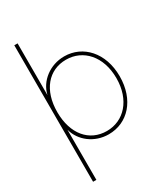

<svg xmlns="http://www.w3.org/2000/svg" viewBox="-224 -829 993 1135"><g transform="rotate(-30 273.0 -262.0)"><path d="M287.1 7.8C416.5 7.8 513.7 -96.2 513.7 -257.8C513.7 -418 415 -523.4 287.1 -523.4C189 -523.4 107.4 -458.5 88.4 -376H87.9V-727.5H65.4V204.1H87.9V-136.7H88.4C109.9 -55.2 189 7.8 287.1 7.8ZM287.1 -14.6C168 -14.6 87.9 -108.4 87.9 -257.8C87.9 -407.2 168 -501 287.1 -501C402.8 -501 491.2 -407.2 491.2 -257.8C491.2 -108.4 402.8 -14.6 287.1 -14.6Z"/></g></svg>

Font: Raveo Display Display Thin
Style: Regular
Weight: 100
Designer: Jakub Foglar, Rasmus Andersson (Inter)
Foundry: Jakubfoglar.com
Version: Version 1.100;Glyphs 3.2.3 (3260)